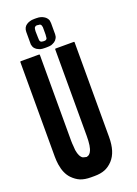

<svg xmlns="http://www.w3.org/2000/svg" viewBox="-194 -1138 867 1218"><g transform="rotate(-20 240.0 -528.5)"><path d="M393.6 -835Q393.6 -622.1 393.6 -196.3Q393.6 -145.5 381.8 -107.4Q370.1 -70.3 346.7 -44.9Q322.3 -18.6 293 -6.8Q263.7 4.9 222.7 4.9Q220.7 4.9 218.8 4.9Q216.8 4.9 215.8 4.9Q214.8 4.9 212.9 4.9Q209 4.9 205.1 4.9Q201.2 4.9 198.2 4.9Q157.2 4.9 127.9 -6.8Q99.6 -18.6 74.2 -44.9Q57.6 -62.5 46.9 -86.9Q36.1 -111.3 31.2 -143.6Q29.3 -156.2 28.3 -169.9Q27.3 -182.6 27.3 -197.3Q27.3 -277.3 27.3 -436.5Q27.3 -569.3 27.3 -835Q27.3 -837.9 29.3 -838.9Q30.3 -839.8 32.2 -839.8Q73.2 -839.8 154.3 -839.8Q157.2 -839.8 158.2 -838.9Q159.2 -837.9 159.2 -835Q159.2 -642.6 159.2 -255.9Q159.2 -237.3 161.1 -221.7Q162.1 -205.1 163.1 -192.4Q165 -179.7 168 -169.9Q170.9 -160.2 174.8 -152.3Q178.7 -145.5 182.6 -140.6Q187.5 -134.8 193.4 -131.8Q199.2 -129.9 204.1 -128.9Q210 -127 216.8 -126Q219.7 -127 222.7 -127.9Q225.6 -128.9 228.5 -129.9Q234.4 -132.8 239.3 -138.7Q244.1 -143.6 247.1 -150.4Q251 -157.2 253.9 -167Q256.8 -176.8 258.8 -189.5Q260.7 -201.2 261.7 -217.8Q262.7 -233.4 262.7 -252Q262.7 -446.3 262.7 -835Q262.7 -837.9 263.7 -838.9Q265.6 -839.8 267.6 -839.8Q307.6 -839.8 388.7 -839.8Q390.6 -839.8 392.6 -838.9Q393.6 -836.9 393.6 -835.9Q393.6 -835.9 393.6 -835ZM129.9 -910.2Q128.9 -914.1 127.9 -918Q127.9 -921.9 127.9 -925.8Q127.9 -951.2 127.9 -1002Q127.9 -1017.6 133.8 -1029.3Q139.6 -1041 150.4 -1047.9Q162.1 -1055.7 173.8 -1058.6Q184.6 -1062.5 204.1 -1062.5Q206.1 -1062.5 210 -1062.5Q211.9 -1062.5 213.9 -1062.5Q214.8 -1062.5 216.8 -1062.5Q236.3 -1062.5 248 -1058.6Q258.8 -1055.7 270.5 -1047.9Q278.3 -1043 284.2 -1035.2Q290 -1028.3 293 -1018.6Q293 -1014.6 293.9 -1008.8Q294.9 -1002.9 294.9 -1002Q294.9 -976.6 294.9 -925.8Q294.9 -910.2 288.1 -899.4Q282.2 -887.7 270.5 -879.9Q258.8 -873 248 -869.1Q236.3 -866.2 216.8 -866.2Q215.8 -866.2 214.8 -866.2Q213.9 -866.2 213.9 -866.2Q212.9 -866.2 212.9 -866.2Q210 -866.2 209 -866.2Q207 -866.2 205.1 -866.2Q185.5 -866.2 174.8 -869.1Q163.1 -873 151.4 -879.9Q143.6 -885.7 137.7 -892.6Q131.8 -900.4 129.9 -910.2ZM186.5 -924.8Q187.5 -921.9 188.5 -919.9Q189.5 -918 190.4 -916Q192.4 -914.1 194.3 -913.1Q196.3 -912.1 198.2 -911.1Q200.2 -910.2 204.1 -910.2Q209 -909.2 213.9 -909.2Q213.9 -909.2 214.8 -909.2Q215.8 -909.2 216.8 -909.2Q217.8 -909.2 220.7 -910.2Q222.7 -910.2 223.6 -910.2Q226.6 -911.1 228.5 -912.1Q230.5 -914.1 231.4 -915Q233.4 -917 234.4 -918.9Q234.4 -920.9 235.4 -923.8Q236.3 -926.8 237.3 -945.3Q237.3 -964.8 237.3 -985.4Q237.3 -990.2 237.3 -995.1Q236.3 -999 235.4 -1002Q234.4 -1004.9 234.4 -1007.8Q233.4 -1009.8 231.4 -1010.7Q230.5 -1013.7 228.5 -1014.6Q226.6 -1015.6 224.6 -1016.6Q219.7 -1017.6 214.8 -1017.6Q210.9 -1018.6 208 -1018.6Q207 -1018.6 205.1 -1018.6Q204.1 -1018.6 203.1 -1018.6Q203.1 -1018.6 201.2 -1018.6Q200.2 -1017.6 198.2 -1017.6Q195.3 -1016.6 193.4 -1014.6Q192.4 -1013.7 190.4 -1012.7Q189.5 -1010.7 188.5 -1008.8Q187.5 -1005.9 186.5 -1002.9Q185.5 -999 185.5 -995.1Q184.6 -991.2 184.6 -986.3Q184.6 -965.8 185.5 -946.3Q185.5 -927.7 186.5 -924.8Z"/></g></svg>

Font: Typeface
Style: Regular
Weight: 400
Version: Version 1.0